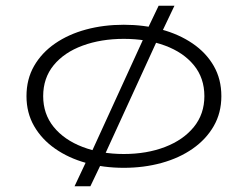

<svg xmlns="http://www.w3.org/2000/svg" viewBox="-20 -569 865 667"><path d="M294 78H239L287 -24L296 -36L484 -447L488 -459L531 -549H586L536 -444L528 -433L342 -27L338 -14ZM410 14Q340 14 279 -3Q218 -20 171.5 -52.5Q125 -85 98.5 -131Q72 -177 72 -235Q72 -294 98.5 -340Q125 -386 171.5 -418Q218 -450 279 -466.5Q340 -483 410 -483Q480 -483 541 -466.5Q602 -450 649 -418Q696 -386 722.5 -340Q749 -294 749 -235Q749 -177 722.5 -131Q696 -85 649.5 -52.5Q603 -20 541.5 -3Q480 14 410 14ZM410 -34Q490 -34 553.5 -58.5Q617 -83 653.5 -128Q690 -173 690 -235Q690 -298 653.5 -342.5Q617 -387 553.5 -410.5Q490 -434 410 -434Q331 -434 267 -410.5Q203 -387 166.5 -342.5Q130 -298 130 -235Q130 -173 166.5 -128Q203 -83 267 -58.5Q331 -34 410 -34Z"/></svg>

Font: BioRhyme SemiExpanded Light
Style: Regular
Weight: 300
Width: 6
Designer: Aoife Mooney
Foundry: Aoife Mooney Type
Version: Version 1.600;gftools[0.9.33]